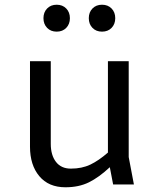

<svg xmlns="http://www.w3.org/2000/svg" viewBox="-20 -781 680 813"><path d="M459 0 445 -73Q399 -30 356.5 -9Q314 12 257 12Q186 12 146.5 -35Q107 -82 107 -160V-522H195V-172Q195 -124 217 -95.5Q239 -67 280 -67Q327 -67 362.5 -84Q398 -101 437 -135V-522H525V-116L547 0ZM164 -704Q164 -729 179.5 -745Q195 -761 220 -761Q245 -761 260.5 -745Q276 -729 276 -704Q276 -679 260.5 -663Q245 -647 220 -647Q195 -647 179.5 -663Q164 -679 164 -704ZM356 -704Q356 -729 371.5 -745Q387 -761 412 -761Q437 -761 452.5 -745Q468 -729 468 -704Q468 -679 452.5 -663Q437 -647 412 -647Q387 -647 371.5 -663Q356 -679 356 -704Z"/></svg>

Font: Amiko
Style: Regular
Weight: 400
Designer: Pablo Impallari, Rodrigo Fuenzalida, Andres Torresi
Foundry: Impallari Type
Version: Version 1.001; ttfautohint (v1.3)